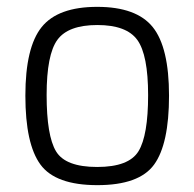

<svg xmlns="http://www.w3.org/2000/svg" viewBox="-20 -530 567 560"><path d="M54 -251Q54 -392 101.5 -451Q149 -510 263.5 -510Q378 -510 425.5 -451Q473 -392 473 -251Q473 -110 429.5 -50Q386 10 264 10Q142 10 98 -50Q54 -110 54 -251ZM116 -253Q116 -134 143.5 -88.5Q171 -43 263.5 -43Q356 -43 384 -89Q412 -135 412 -252.5Q412 -370 380.5 -413.5Q349 -457 264 -457Q179 -457 147.5 -414Q116 -371 116 -253Z"/></svg>

Font: Titillium Web[RUS by Daymarius]
Style: Regular
Weight: 300
Designer: Cyrillization by Daymarius
Foundry: Cyrillization by Daymarius
Version: Version 1.002 September 12, 2018